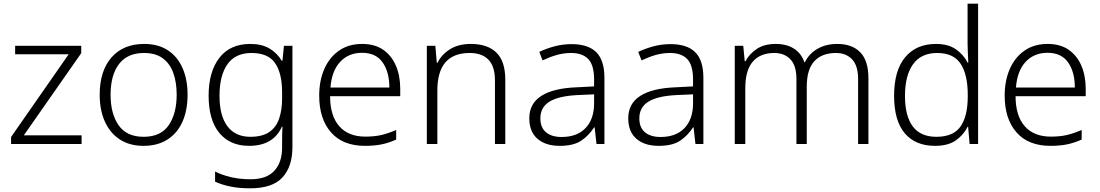

<svg xmlns="http://www.w3.org/2000/svg" viewBox="-20 -846 5957 1040"><path d="M422 -66H40V-104L352 -552H62V-598H420V-558L109 -113H422Z M996 -333Q996 -249 968.5 -187Q941 -125 887.5 -90.5Q834 -56 757 -56Q683 -56 630 -90Q577 -124 548.5 -186.5Q520 -249 520 -333Q520 -462 584 -535Q648 -608 761 -608Q837 -608 889.5 -573.5Q942 -539 969 -477Q996 -415 996 -333ZM579 -333Q579 -230 622.5 -167.5Q666 -105 758 -105Q851 -105 894 -168Q937 -231 937 -333Q937 -399 919 -450Q901 -501 862 -530Q823 -559 760 -559Q670 -559 624.5 -499Q579 -439 579 -333Z M1336 -608Q1398 -608 1439.5 -583.5Q1481 -559 1506 -517H1510L1518 -598H1564V-49Q1564 56 1510 115Q1456 174 1335 174Q1275 174 1228.5 164.5Q1182 155 1145 138V83Q1182 102 1231 113.5Q1280 125 1337 125Q1424 125 1466 79Q1508 33 1508 -46V-77Q1508 -98 1508.5 -119.5Q1509 -141 1510 -160H1507Q1461 -56 1329 -56Q1226 -56 1168 -126Q1110 -196 1110 -328Q1110 -457 1168 -532.5Q1226 -608 1336 -608ZM1342 -559Q1255 -559 1212 -498Q1169 -437 1169 -327Q1169 -219 1212 -162Q1255 -105 1336 -105Q1402 -105 1439.5 -131.5Q1477 -158 1492.5 -205Q1508 -252 1508 -312V-347Q1508 -448 1470.5 -503.5Q1433 -559 1342 -559Z M1942 -608Q2010 -608 2055.5 -576.5Q2101 -545 2124.5 -490Q2148 -435 2148 -364V-325H1768Q1768 -219 1817.5 -162.5Q1867 -106 1959 -106Q2008 -106 2045 -114.5Q2082 -123 2126 -142V-90Q2086 -72 2047 -64Q2008 -56 1957 -56Q1837 -56 1773 -129Q1709 -202 1709 -328Q1709 -409 1736.5 -472Q1764 -535 1816 -571.5Q1868 -608 1942 -608ZM1941 -560Q1868 -560 1822.5 -511Q1777 -462 1770 -372H2089Q2089 -456 2052.5 -508Q2016 -560 1941 -560Z M2530 -608Q2621 -608 2669 -561Q2717 -514 2717 -414V-66H2661V-410Q2661 -486 2626 -522.5Q2591 -559 2524 -559Q2349 -559 2349 -356V-66H2292V-598H2338L2346 -506H2350Q2371 -550 2417 -579Q2463 -608 2530 -608Z M3076 -607Q3166 -607 3210 -563Q3254 -519 3254 -424V-66H3211L3201 -156H3198Q3169 -111 3127.5 -83.5Q3086 -56 3012 -56Q2935 -56 2891 -94.5Q2847 -133 2847 -205Q2847 -285 2912 -326.5Q2977 -368 3101 -373L3198 -378V-415Q3198 -493 3166.5 -526Q3135 -559 3074 -559Q3033 -559 2995 -548Q2957 -537 2919 -519L2901 -565Q2939 -583 2983.5 -595Q3028 -607 3076 -607ZM3108 -331Q3006 -326 2956.5 -295.5Q2907 -265 2907 -205Q2907 -155 2937.5 -129.5Q2968 -104 3022 -104Q3105 -104 3151 -151.5Q3197 -199 3198 -283V-335Z M3612 -607Q3702 -607 3746 -563Q3790 -519 3790 -424V-66H3747L3737 -156H3734Q3705 -111 3663.5 -83.5Q3622 -56 3548 -56Q3471 -56 3427 -94.5Q3383 -133 3383 -205Q3383 -285 3448 -326.5Q3513 -368 3637 -373L3734 -378V-415Q3734 -493 3702.5 -526Q3671 -559 3610 -559Q3569 -559 3531 -548Q3493 -537 3455 -519L3437 -565Q3475 -583 3519.5 -595Q3564 -607 3612 -607ZM3644 -331Q3542 -326 3492.5 -295.5Q3443 -265 3443 -205Q3443 -155 3473.5 -129.5Q3504 -104 3558 -104Q3641 -104 3687 -151.5Q3733 -199 3734 -283V-335Z M4516 -608Q4595 -608 4639.5 -563Q4684 -518 4684 -421V-66H4628V-419Q4628 -490 4595.5 -524.5Q4563 -559 4508 -559Q4432 -559 4391 -514.5Q4350 -470 4350 -377V-66H4294V-419Q4294 -490 4261.5 -524.5Q4229 -559 4174 -559Q4098 -559 4057.5 -512Q4017 -465 4017 -368V-66H3960V-598H4006L4014 -514H4018Q4038 -553 4078.5 -580.5Q4119 -608 4182 -608Q4240 -608 4280 -583Q4320 -558 4337 -509H4340Q4363 -556 4408.5 -582Q4454 -608 4516 -608Z M5045 -56Q4938 -56 4880.5 -124.5Q4823 -193 4823 -327Q4823 -464 4883 -536Q4943 -608 5050 -608Q5117 -608 5158.5 -578.5Q5200 -549 5221 -507H5225Q5224 -530 5222.5 -558.5Q5221 -587 5221 -611V-826H5278V-66H5232L5224 -159H5221Q5200 -116 5158 -86Q5116 -56 5045 -56ZM5052 -105Q5144 -105 5183 -161Q5222 -217 5222 -323V-332Q5222 -442 5183.5 -500.5Q5145 -559 5056 -559Q4970 -559 4926 -498.5Q4882 -438 4882 -326Q4882 -218 4924 -161.5Q4966 -105 5052 -105Z M5655 -608Q5723 -608 5768.5 -576.5Q5814 -545 5837.5 -490Q5861 -435 5861 -364V-325H5481Q5481 -219 5530.5 -162.5Q5580 -106 5672 -106Q5721 -106 5758 -114.5Q5795 -123 5839 -142V-90Q5799 -72 5760 -64Q5721 -56 5670 -56Q5550 -56 5486 -129Q5422 -202 5422 -328Q5422 -409 5449.5 -472Q5477 -535 5529 -571.5Q5581 -608 5655 -608ZM5654 -560Q5581 -560 5535.5 -511Q5490 -462 5483 -372H5802Q5802 -456 5765.5 -508Q5729 -560 5654 -560Z"/></svg>

Font: Noto Sans Malayalam UI Light
Style: Regular
Weight: 300
Designer: Jelle Bosma - Monotype Design Team
Foundry: Monotype Imaging Inc.
Version: Version 2.104; ttfautohint (v1.8.4.7-5d5b)